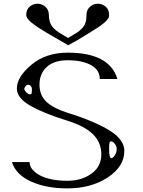

<svg xmlns="http://www.w3.org/2000/svg" viewBox="-20 -1041 790 1061"><path d="M156.2 -550.8Q156.2 -558.6 150.4 -565.4Q144.5 -572.3 135.7 -572.3Q127 -572.3 121.1 -564.5Q114.3 -555.7 114.3 -549.8Q114.3 -542 126 -530.3Q136.7 -519.5 144.5 -519.5Q152.3 -519.5 154.3 -523.4Q156.2 -527.3 156.2 -550.8ZM625 -218.8Q625 -232.4 614.3 -246.1Q603.5 -259.8 594.7 -259.8Q586.9 -259.8 585 -252Q583 -242.2 583 -218.8Q583 -167 594.7 -167Q604.5 -167 614.3 -182.6Q625 -199.2 625 -218.8ZM667 -208V-207Q667 -120.1 574.2 -59.6Q482.4 0 352.5 0Q234.4 0 151.4 -38.1Q67.4 -76.2 45.9 -145.5H143.6Q143.6 -114.3 174.8 -88.9Q204.1 -64.5 252.9 -52.7Q295.9 -42 352.5 -42Q431.6 -42 486.3 -82Q540 -121.1 540 -188.5V-187.5Q540 -253.9 493.2 -299.8Q446.3 -344.7 352.5 -374Q219.7 -415 145.5 -458Q73.2 -500 73.2 -551.8Q73.2 -616.2 154.3 -683.6Q233.4 -750 354.5 -750Q585 -750 628.9 -604.5H531.2Q531.2 -655.3 482.4 -681.6Q433.6 -708 354.5 -708Q278.3 -708 238.3 -670.9Q198.2 -633.8 198.2 -573.2Q198.2 -515.6 235.4 -479.5Q273.4 -443.4 352.5 -418Q503.9 -371.1 587.9 -318.4Q667 -268.6 667 -208ZM583 -958Q583 -946.3 576.2 -936.5Q567.4 -923.8 554.7 -914.1Q533.2 -896.5 520.5 -888.7Q485.4 -866.2 475.6 -860.4L420.9 -827.1Q408.2 -819.3 400.4 -814.9Q392.6 -810.5 381.3 -804.7Q370.1 -798.8 357.4 -791L237.3 -860.4Q188.5 -888.7 155.3 -915Q125 -939.5 125 -958Q125 -988.3 143.6 -1003.9Q163.1 -1020.5 187.5 -1020.5Q210.9 -1020.5 230.5 -1003.9Q250 -987.3 250 -958Q250 -939.5 254.9 -921.9Q258.8 -907.2 268.6 -894.5Q277.3 -882.8 291 -872.1Q306.6 -860.4 320.3 -852.5L356.4 -831.1L401.4 -858.4Q414.1 -865.2 430.7 -881.8Q446.3 -897.5 452.1 -915Q458 -932.6 458 -958Q458 -987.3 477.5 -1003.9Q497.1 -1020.5 520.5 -1020.5Q544.9 -1020.5 564.5 -1003.9Q583 -988.3 583 -958Z"/></svg>

Font: okolaksMetalik
Style: bold
Weight: 700
Width: 7
Version: Version 0.6